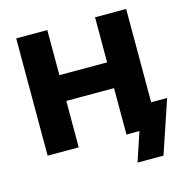

<svg xmlns="http://www.w3.org/2000/svg" viewBox="-124 -823 1088 1115"><g transform="rotate(-15 420.0 -265.5)"><path d="M566 174 624 0H547V-144H829L722 174ZM72 0V-705H259V-434H546V-705H733V0H546V-279H259V0Z"/></g></svg>

Font: Nunito Sans 10pt Black
Style: Regular
Weight: 900
Designer: Vernon Adams
Foundry: Vernon Adams
Version: Version 3.101;gftools[0.9.27]